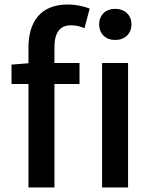

<svg xmlns="http://www.w3.org/2000/svg" viewBox="-20 -830 673 850"><path d="M432 0H547V-551H432ZM490 -653C532 -653 562 -680 562 -723C562 -763 532 -791 490 -791C448 -791 419 -763 419 -723C419 -680 448 -653 490 -653ZM31 -458H106V0H221V-458H332V-551H221V-620C221 -686 245 -718 294 -718C313 -718 335 -714 354 -705L377 -792C352 -802 318 -810 280 -810C158 -810 106 -732 106 -619V-550L31 -544Z"/></svg>

Font: Noto Sans JP Medium
Style: Regular
Weight: 500
Designer: Ryoko NISHIZUKA 西塚涼子 (kana, bopomofo & ideographs); Paul D. Hunt (Latin, Greek & Cyrillic); Sandoll Communications 산돌커뮤니
Foundry: Adobe
Version: Version 2.004;hotconv 1.0.118;makeotfexe 2.5.65603